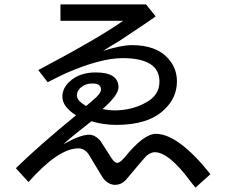

<svg xmlns="http://www.w3.org/2000/svg" viewBox="-20 -813 1040 879"><path d="M692.4 -738.3 690.4 -736.3Q675.8 -724.6 525.4 -625L489.3 -603.5L470.7 -591.8L452.1 -580.1Q536.1 -606.4 583 -606.4Q697.3 -606.4 751 -543.9Q790 -500 790 -440.4Q790 -365.2 731.4 -310.5Q659.2 -241.2 512.7 -241.2Q454.1 -241.2 398.4 -257.8Q317.4 -195.3 269.5 -152.3Q347.7 -196.3 387.7 -196.3Q413.1 -196.3 435.5 -172.9Q441.4 -167 489.3 -90.8Q503.9 -67.4 516.6 -67.4Q529.3 -67.4 550.8 -92.8Q637.7 -200.2 693.4 -200.2Q795.9 -200.2 943.4 -15.6L875 45.9Q866.2 36.1 847.7 11.7Q752 -116.2 688.5 -116.2Q670.9 -116.2 650.4 -99.6Q644.5 -94.7 559.6 6.8Q537.1 33.2 506.8 33.2Q479.5 33.2 456.1 7.8Q449.2 0 389.6 -100.6Q370.1 -133.8 338.9 -133.8Q247.1 -133.8 110.4 20.5L52.7 -43Q156.2 -144.5 328.1 -285.2Q265.6 -324.2 265.6 -370.1Q265.6 -411.1 300.8 -441.4Q345.7 -481.4 418 -481.4Q522.5 -481.4 522.5 -413.1Q522.5 -377.9 449.2 -313.5Q481.4 -307.6 503.9 -307.6Q584 -307.6 648.4 -343.8Q710 -377 710 -439.5Q710 -546.9 541 -546.9Q440.4 -546.9 281.2 -477.5Q261.7 -468.8 217.8 -446.3Q208 -441.4 198.2 -436.5L155.3 -492.2Q428.7 -636.7 543.9 -717.8H256.8V-793H648.4ZM375 -328.1Q401.4 -350.6 403.3 -352.5Q442.4 -383.8 442.4 -403.3Q442.4 -430.7 403.3 -430.7Q367.2 -430.7 344.7 -407.2Q332 -392.6 332 -376Q332 -357.4 354.5 -340.8Q373 -327.1 375 -328.1Z"/></svg>

Font: MotoyaLCedar
Style: W3 mono
Weight: 400
Version: Version 1.01